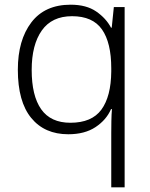

<svg xmlns="http://www.w3.org/2000/svg" viewBox="-20 -655 639 818"><path d="M454 -89Q454 -110 454.5 -139.5Q455 -169 457 -190H453Q433 -144 387 -113.5Q341 -83 271 -83Q170 -83 113 -152.5Q56 -222 56 -358Q56 -484 113.5 -559.5Q171 -635 281 -635Q348 -635 390 -606Q432 -577 453 -537H456L465 -625H511V143H454ZM280 -132Q371 -132 412 -188Q453 -244 454 -350V-364Q454 -473 414.5 -529.5Q375 -586 287 -586Q201 -586 158 -525Q115 -464 115 -357Q115 -247 155.5 -189.5Q196 -132 280 -132Z"/></svg>

Font: Noto Sans Kannada UI Light
Style: Regular
Weight: 300
Designer: Jelle Bosma - Monotype Design Team
Foundry: Monotype Imaging Inc.
Version: Version 2.005; ttfautohint (v1.8.4.7-5d5b)